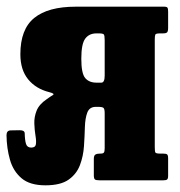

<svg xmlns="http://www.w3.org/2000/svg" viewBox="-28 -540 538 575"><path d="M-8.5 -135Q-8.5 -149 3.5 -149.5L31.5 -150Q45.5 -150 46 -141Q46.5 -119.5 50 -108.8Q53.5 -98 65.5 -98Q78 -98 79.5 -108Q81 -118 78.2 -134.2Q75.5 -150.5 74.8 -169.8Q74 -189 81.5 -208.2Q89 -227.5 112 -243Q123 -251 130.2 -255.2Q137.5 -259.5 119.5 -264Q79.5 -274 56.2 -302.5Q33 -331 33 -377.5Q33 -452.5 74.5 -486.2Q116 -520 199 -520H463Q471.5 -520 473.5 -517Q475.5 -514 475.5 -505V-457Q475.5 -446.5 472.5 -443.2Q469.5 -440 459.5 -440H451Q439 -440 437.2 -436.5Q435.5 -433 435.5 -421.5V-99.5Q435.5 -87 437.2 -83.5Q439 -80 451.5 -80H460.5Q469.5 -80 472.5 -77.5Q475.5 -75 475.5 -65.5V-14Q475.5 -5 472.5 -2.5Q469.5 0 461 0H270.5Q260.5 0 256.8 -2.2Q253 -4.5 253 -15V-64Q253 -74.5 257.8 -77.2Q262.5 -80 271 -80H274.5Q280.5 -80 283 -83Q285.5 -86 285.5 -96V-201Q285.5 -213.5 282 -216.8Q278.5 -220 265.5 -220H259Q240 -220 233.5 -203Q227 -186 226.2 -159.2Q225.5 -132.5 223.5 -102.5Q221.5 -72.5 211.5 -45.8Q201.5 -19 177.5 -2Q153.5 15 108 15Q61.5 15 36.5 -6.2Q11.5 -27.5 1.8 -61.8Q-8 -96 -8.5 -135ZM275.5 -292.5Q285.5 -292.5 285.5 -313.5V-419.5Q285.5 -434 282.8 -437Q280 -440 268 -440H260.5Q239 -440 227.2 -424.2Q215.5 -408.5 215.5 -364Q215.5 -320 227.2 -306.2Q239 -292.5 260.5 -292.5Z"/></svg>

Font: Besley* Condensed
Style: Bold
Weight: 700
Width: 3
Designer: Owen Earl
Foundry: indestructible type*
Version: Version 3.000; ttfautohint (v1.8.3)